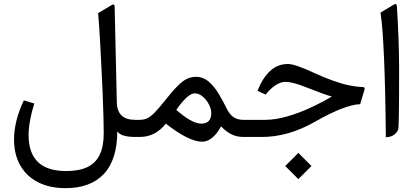

<svg xmlns="http://www.w3.org/2000/svg" viewBox="-20 -704 2144 987"><path d="M316.9 263.2Q445.3 263.2 513.9 190.2Q582.5 117.2 583 -28.8Q592.8 -14.2 615.7 -7.1Q638.7 0 674.8 0H686Q697.8 0 697.8 -37.6V-49.8Q697.8 -87.9 686 -87.9H674.3Q583 -87.9 580.6 -176.8L569.3 -669.9Q568.8 -678.2 565.4 -680.4Q562 -682.6 555.2 -678.7L484.4 -636.2Q486.3 -616.7 489.3 -573.7Q492.2 -530.8 495.4 -473.6Q498.5 -416.5 501.7 -352.5Q504.9 -288.6 507.6 -225.8Q510.3 -163.1 511.7 -109.1Q513.2 -55.2 513.2 -18.6Q513.2 49.3 492.2 92.3Q471.2 135.3 428.5 155.3Q385.7 175.3 319.8 175.3Q223.6 175.3 175.3 129.2Q127 83 127 -9.3Q127 -77.6 156.2 -171.9L102.5 -188Q77.1 -134.3 64.7 -84.2Q52.2 -34.2 52.2 12.2Q52.2 90.8 84.7 147.2Q117.2 203.6 176.8 233.4Q236.3 263.2 316.9 263.2Z M886.2 -139.2Q905.8 -167.5 922.9 -186.3Q939.9 -205.1 954.6 -214.6Q969.2 -224.1 981.4 -224.1Q1002.4 -224.1 1021.7 -208Q1041 -191.9 1053.5 -168.2Q1065.9 -144.5 1065.9 -122.6Q1065.9 -95.7 1053 -82Q1040 -68.4 1014.2 -68.4Q991.2 -68.4 959 -85.9Q926.8 -103.5 886.2 -139.2ZM680.7 -87.9Q653.8 -87.9 653.8 -49.8V-37.6Q653.8 0 680.7 0H698.7Q778.3 0 832.5 -68.4Q951.7 24.4 1018.6 24.4Q1036.6 24.4 1053.5 15.6Q1070.3 6.8 1086.2 -10.7Q1102.1 -28.3 1116.7 -54.2Q1142.1 -27.3 1169.4 -13.7Q1196.8 0 1231.4 0H1240.2Q1252 0 1252 -37.6V-49.8Q1252 -87.9 1240.2 -87.9H1231.4Q1199.7 -87.9 1179.2 -102.8Q1158.7 -117.7 1144.5 -147.5Q1126 -186 1103.5 -223.1Q1081.1 -260.3 1052.5 -284.7Q1023.9 -309.1 986.8 -309.1Q962.9 -309.1 941.2 -298.8Q919.4 -288.6 892.8 -262Q866.2 -235.4 827.1 -186Q794.9 -145.5 773.9 -124.3Q752.9 -103 735.8 -95.5Q718.8 -87.9 698.2 -87.9Z M1513.7 82 1446.3 149.4 1513.7 216.8 1581.1 149.4ZM1345.2 -217.8Q1372.1 -250.5 1397.7 -266.8Q1423.3 -283.2 1447.3 -283.2Q1465.8 -283.2 1491.9 -276.4Q1518.1 -269.5 1552.2 -255.9Q1605.5 -234.9 1638.9 -222.9Q1672.4 -210.9 1686 -208Q1636.2 -178.2 1576.7 -150.6Q1517.1 -123 1456.3 -105.5Q1395.5 -87.9 1342.8 -87.9H1234.9Q1208 -87.9 1208 -49.8V-37.6Q1208 0 1234.9 0H1326.2Q1461.9 0 1597.2 -77.1Q1753.4 -166 1831.5 -168.5L1853.5 -242.2Q1856 -249.5 1853.5 -253.2Q1851.1 -256.8 1844.2 -256.8Q1812.5 -257.3 1774.2 -265.4Q1735.8 -273.4 1690.7 -289.6Q1645.5 -305.7 1593.8 -329.6Q1497.1 -375 1460.4 -375Q1433.6 -375 1410.6 -366Q1387.7 -356.9 1368.4 -339.1Q1349.1 -321.3 1333 -295.9Q1316.9 -270.5 1303.7 -237.3Z M1936 -639.2Q1941.9 -602.1 1946.3 -544.2Q1950.7 -486.3 1954.1 -406.7Q1957.5 -327.1 1960 -225.6Q1962.4 -124 1963.4 1.5Q1986.3 1 2002.2 -8.8Q2018.1 -18.6 2026.9 -37.6Q2029.3 -42.5 2030.5 -117.4Q2031.7 -192.4 2031.7 -347.7Q2031.7 -421.4 2028.8 -501.2Q2025.9 -581.1 2020.5 -668Q2020 -678.7 2016.6 -682.1Q2013.2 -685.5 2006.8 -681.6Z"/></svg>

Font: Literata
Style: Regular
Weight: 400
Designer: Latin by Veronika Burian and Jose Scaglione. Greek by Irene Vlachou. Cyrillic by Vera Evstafieva.
Foundry: TypeTogether
Version: Version 3.002